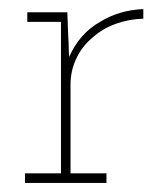

<svg xmlns="http://www.w3.org/2000/svg" viewBox="-20 -402 370 422"><path d="M214 0V-21H135V-216Q135 -247 148 -274Q161 -301 183 -319Q205 -339 234 -349.5Q263 -360 295 -361V-382Q269 -381 245 -374Q221 -367 200 -354Q177 -341 160 -321.5Q143 -302 132 -277Q131 -291 131 -299.5Q131 -308 130 -322L128 -375H40V-354H114V-21H35V0Z"/></svg>

Font: Josefin Slab ExtraLight
Style: Regular
Weight: 250
Designer: Santiago Orozco
Foundry: Typemade
Version: Version 2.000